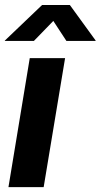

<svg xmlns="http://www.w3.org/2000/svg" viewBox="-22 -768 413 788"><path d="M12.7 0 100.1 -529.3H245.1L157.2 0ZM117.2 -600.1H-2.4L-2 -601.6L150.9 -747.6H264.6L370.6 -601.6L370.1 -600.1H250.5L196.8 -682.1Z"/></svg>

Font: Inter 24pt
Style: Bold Italic
Weight: 700
Italic angle: -9.3988°
Version: Version 4.001;git-66647c0bb